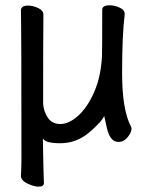

<svg xmlns="http://www.w3.org/2000/svg" viewBox="-20 -511 540 717"><path d="M124 186Q107.9 186 84.5 175.5Q61 165 58.1 147.9Q60.1 109.9 60.1 80.1Q60.1 -397 58.1 -474.1Q60.1 -490.2 85 -490.2Q102.1 -490.2 122.1 -481.2Q142.1 -472.2 142.1 -456.1Q141.1 -388.2 141.1 -123Q143.1 -94.2 158.9 -71Q174.8 -47.9 205.1 -47.9Q237.8 -47.9 272.5 -79.3Q307.1 -110.8 332 -168Q356.9 -225.1 360.8 -300.8Q361.8 -317.9 361.8 -475.1Q361.8 -491.2 390.1 -491.2Q407.2 -491.2 426.5 -482.7Q445.8 -474.1 445.8 -458Q436 -382.8 436 -236.8Q436 -99.1 470.2 -36.1L471.2 -29.8Q471.2 -17.1 457 1Q442.9 19 421.9 19Q392.1 19 379.9 -29.8L369.1 -78.1Q358.9 -55.2 312 -15.6Q265.1 23.9 205.1 23.9Q148.9 23.9 140.1 5.9Q142.1 131.8 144 172.9Q144 186 124 186Z"/></svg>

Font: LXGW WenKai Mono GB Screen
Style: Regular
Weight: 400
Monospace: yes
Designer: LXGW / Fontworks Inc.
Foundry: LXGW / Fontworks Inc.
Version: Version 1.510;January 18,2025